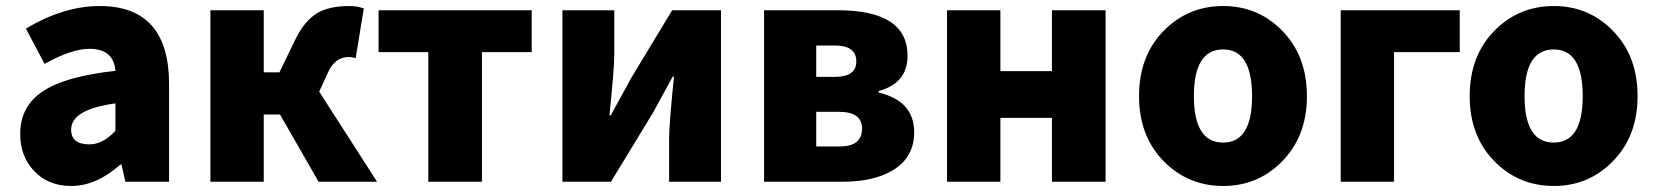

<svg xmlns="http://www.w3.org/2000/svg" viewBox="-20 -603 5493 637"><path d="M92 -37Q47 -85 47 -159Q47 -250 122 -300Q197 -350 363 -368Q357 -441 277 -441Q217 -441 128 -391L66 -508Q191 -583 311 -583Q541 -583 541 -323V0H396L383 -57H379Q300 14 216 14Q139 14 92 -37ZM363 -169V-260Q216 -240 216 -173Q216 -124 277 -124Q321 -124 363 -169Z M1231 0H1037L909 -223H855V0H678V-569H855V-363H907L956 -464Q988 -533 1033 -560Q1072 -583 1140 -583Q1165 -583 1187 -575L1160 -410Q1146 -414 1138 -414Q1090 -414 1067 -360L1039 -299Z M1401 -430H1236V-569H1744V-430H1579V0H1401Z M1846 -569H2018V-421Q2018 -378 2002 -220H2006L2039 -280Q2062 -321 2071 -339L2210 -569H2372V0H2200V-148Q2200 -189 2216 -349H2212L2147 -230L2007 0H1846Z M2515 -569H2759Q2991 -569 2991 -418Q2991 -327 2895 -301V-296Q3013 -268 3013 -164Q3013 -81 2942 -38Q2879 0 2774 0H2515ZM2750 -348Q2821 -348 2821 -399Q2821 -452 2750 -452H2688V-348ZM2765 -117Q2840 -117 2840 -176Q2840 -232 2764 -232H2688V-117Z M3122 -569H3299V-367H3470V-569H3648V0H3470V-212H3299V0H3122Z M3844 -65Q3759 -149 3759 -284Q3759 -420 3844 -504Q3924 -583 4038 -583Q4152 -583 4231 -504Q4316 -420 4316 -284Q4316 -149 4231 -65Q4152 14 4038 14Q3924 14 3844 -65ZM4134 -284Q4134 -439 4038 -439Q3941 -439 3941 -284Q3941 -130 4038 -130Q4134 -130 4134 -284Z M4428 -569H4823V-430H4605V0H4428Z M4941 -65Q4856 -149 4856 -284Q4856 -420 4941 -504Q5021 -583 5135 -583Q5249 -583 5328 -504Q5413 -420 5413 -284Q5413 -149 5328 -65Q5249 14 5135 14Q5021 14 4941 -65ZM5231 -284Q5231 -439 5135 -439Q5038 -439 5038 -284Q5038 -130 5135 -130Q5231 -130 5231 -284Z"/></svg>

Font: Source Han Sans CN Heavy
Style: Bold
Weight: 900
Designer: Ryoko NISHIZUKA (kana & ideographs); Paul D. Hunt (Latin, Greek & Cyrillic); Wenlong ZHANG (bopomofo); Sandoll Communica
Foundry: Adobe Systems Incorporated
Version: Version 1.000;PS 1;hotconv 1.0.78;makeotf.lib2.5.61930